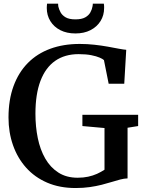

<svg xmlns="http://www.w3.org/2000/svg" viewBox="-20 -984 762 1016"><path d="M380 11Q295.5 11 229.5 -17.5Q163.5 -46 118 -97Q72.5 -148 48.8 -215.8Q25 -283.5 25 -362Q25 -455.5 51.5 -528Q78 -600.5 127.2 -650.5Q176.5 -700.5 246 -726Q315.5 -751.5 402 -751.5Q442 -751.5 480 -747.2Q518 -743 551 -737Q584 -731 609 -726.2Q634 -721.5 648 -720.5L637.5 -541H555L530 -666Q524 -672 507.2 -679.2Q490.5 -686.5 462.8 -692Q435 -697.5 396 -697.5Q323 -697.5 272 -662Q221 -626.5 194.2 -556.2Q167.5 -486 167.5 -382Q167.5 -314 180 -253Q192.5 -192 219.5 -145Q246.5 -98 289 -70.8Q331.5 -43.5 391 -43.5Q421 -43.5 446.5 -49Q472 -54.5 493.5 -64.2Q515 -74 533 -86V-306.5L416 -317V-376.5H711V-317L655 -308V-40Q636.5 -39.5 615.8 -34Q595 -28.5 570.8 -21Q546.5 -13.5 518 -6.2Q489.5 1 455.2 6Q421 11 380 11ZM379 -807Q333.5 -807 299.5 -824.2Q265.5 -841.5 246.5 -872.2Q227.5 -903 227.5 -942Q227.5 -948 228 -953.5Q228.5 -959 229 -964.5H287.5Q287.5 -962 287.8 -958.2Q288 -954.5 288.5 -950Q292 -934.5 300.5 -918.8Q309 -903 327.5 -892.2Q346 -881.5 379 -881.5Q412 -881.5 430.8 -892Q449.5 -902.5 458.2 -918.5Q467 -934.5 469.5 -950Q470.5 -954.5 470.8 -958.2Q471 -962 471 -964.5H529.5Q530.5 -959 530.8 -953.5Q531 -948 531 -942Q531 -903 512 -872.5Q493 -842 459 -824.5Q425 -807 379 -807Z"/></svg>

Font: Merriweather 28pt SemiBold
Style: Regular
Weight: 600
Version: Version 2.100